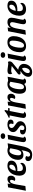

<svg xmlns="http://www.w3.org/2000/svg" viewBox="2330 -3100 971 5670"><g transform="rotate(-90 2815.0 -264.5)"><path d="M361 -530Q411 -530 437 -501.5Q463 -473 463 -426Q463 -373 432.5 -336Q402 -299 355 -299Q341 -299 328 -303.5Q315 -308 308 -318Q322 -336 331 -363Q340 -390 340 -412Q340 -431 331 -442Q322 -453 305 -453Q265 -453 241 -403Q217 -353 205 -282L156 0L18 14L118 -510L229 -524L216 -432Q237 -477 275.5 -503.5Q314 -530 361 -530Z M906 -414Q906 -331 836 -285Q766 -239 652 -237L599 -238Q596 -208 596 -182Q596 -128 616.5 -101Q637 -74 686 -74Q729 -74 764.5 -94Q800 -114 818 -149Q842 -141 842 -107Q842 -74 818 -44.5Q794 -15 751 2.5Q708 20 653 20Q562 20 512.5 -30Q463 -80 463 -181Q463 -270 496.5 -350Q530 -430 597.5 -480Q665 -530 762 -530Q827 -530 866.5 -503Q906 -476 906 -414ZM606 -286Q681 -286 734 -320.5Q787 -355 787 -417Q787 -474 739 -474Q691 -474 656 -419Q621 -364 606 -286Z M1074 201Q997 201 945 170Q893 139 893 79Q893 40 917 20Q941 0 975 0Q997 0 1015.5 8.5Q1034 17 1044 33Q1035 42 1029.5 55.5Q1024 69 1024 82Q1024 108 1039.5 124Q1055 140 1081 140Q1137 140 1166.5 75.5Q1196 11 1216 -116Q1194 -87 1156 -72.5Q1118 -58 1075 -58Q1005 -58 967.5 -99Q930 -140 930 -221Q930 -299 964 -370Q998 -441 1061 -485.5Q1124 -530 1207 -530Q1252 -530 1304 -510L1419 -524L1343 -140Q1318 -14 1286.5 59Q1255 132 1205 166.5Q1155 201 1074 201ZM1199 -470Q1155 -470 1124.5 -425Q1094 -380 1079 -318Q1064 -256 1064 -207Q1064 -122 1125 -122Q1173 -122 1199 -165.5Q1225 -209 1239 -274L1272 -443Q1257 -456 1236.5 -463Q1216 -470 1199 -470Z M1714 -664Q1714 -631 1690.5 -613.5Q1667 -596 1629 -596Q1593 -596 1570.5 -613.5Q1548 -631 1548 -662Q1548 -694 1572 -712Q1596 -730 1633 -730Q1669 -730 1691.5 -712.5Q1714 -695 1714 -664ZM1585 -73Q1585 -56 1593.5 -45.5Q1602 -35 1619 -34Q1611 -8 1587 6Q1563 20 1532 20Q1495 20 1474 0Q1453 -20 1453 -56Q1453 -90 1476 -208L1537 -510L1671 -524L1590 -115Q1585 -88 1585 -73Z M1858 -213Q1804 -249 1776.5 -281.5Q1749 -314 1749 -362Q1749 -412 1779.5 -450Q1810 -488 1862 -509Q1914 -530 1975 -530Q2036 -530 2077 -507.5Q2118 -485 2118 -435Q2118 -395 2092.5 -372.5Q2067 -350 2027 -350Q1999 -350 1986 -361Q2000 -395 2000 -423Q2000 -479 1946 -479Q1913 -479 1892 -458.5Q1871 -438 1871 -407Q1871 -376 1892.5 -353.5Q1914 -331 1962 -299Q2016 -262 2043.5 -230Q2071 -198 2071 -149Q2071 -99 2040.5 -60Q2010 -21 1958.5 0.5Q1907 22 1847 22Q1780 22 1730 -4.5Q1680 -31 1680 -81Q1680 -119 1708.5 -138.5Q1737 -158 1775 -158Q1804 -158 1823 -145Q1809 -114 1809 -87Q1809 -59 1823.5 -44.5Q1838 -30 1866 -30Q1901 -30 1924.5 -51Q1948 -72 1948 -105Q1948 -137 1927 -159Q1906 -181 1858 -213Z M2452 -465H2373L2307 -132Q2299 -92 2299 -74Q2299 -35 2332 -35Q2342 -35 2354 -38Q2341 -9 2312.5 6Q2284 21 2249 21Q2212 21 2189.5 0.5Q2167 -20 2167 -57Q2167 -83 2178 -145Q2189 -207 2201 -263L2213 -321L2242 -465H2174L2178 -495Q2229 -513 2278.5 -543Q2328 -573 2369 -611H2404L2383 -510H2461Z M2781 -530Q2831 -530 2857 -501.5Q2883 -473 2883 -426Q2883 -373 2852.5 -336Q2822 -299 2775 -299Q2761 -299 2748 -303.5Q2735 -308 2728 -318Q2742 -336 2751 -363Q2760 -390 2760 -412Q2760 -431 2751 -442Q2742 -453 2725 -453Q2685 -453 2661 -403Q2637 -353 2625 -282L2576 0L2438 14L2538 -510L2649 -524L2636 -432Q2657 -477 2695.5 -503.5Q2734 -530 2781 -530Z M3300 -73Q3300 -56 3308.5 -45.5Q3317 -35 3334 -34Q3327 -8 3303 6Q3279 20 3248 20Q3219 20 3198 5Q3177 -10 3172 -37Q3145 -10 3108.5 5Q3072 20 3030 20Q2955 20 2919 -30.5Q2883 -81 2883 -170Q2883 -266 2917.5 -348.5Q2952 -431 3016.5 -480.5Q3081 -530 3167 -530Q3218 -530 3269 -509L3384 -524L3305 -115Q3300 -85 3300 -73ZM3162 -470Q3114 -470 3081 -421Q3048 -372 3031.5 -296.5Q3015 -221 3015 -141Q3015 -41 3079 -41Q3126 -41 3153 -86Q3180 -131 3191 -193L3236 -442Q3218 -455 3198.5 -462.5Q3179 -470 3162 -470Z M3839 -468Q3839 -442 3826 -417Q3813 -392 3788 -374L3591 -212Q3667 -202 3715.5 -158Q3764 -114 3764 -47Q3764 19 3732.5 76Q3701 133 3646.5 166.5Q3592 200 3525 200Q3453 200 3417.5 167.5Q3382 135 3382 85Q3382 23 3430.5 -39.5Q3479 -102 3555 -140Q3538 -145 3511 -145Q3491 -145 3473 -142Q3463 -145 3456 -155.5Q3449 -166 3449 -180Q3449 -207 3478 -228L3703 -403Q3672 -410 3629.5 -414.5Q3587 -419 3562 -419Q3507 -419 3481 -388Q3471 -400 3465 -418Q3459 -436 3459 -454Q3459 -493 3487.5 -511Q3516 -529 3564 -529Q3591 -529 3624 -524Q3657 -519 3664 -518Q3734 -506 3764 -506Q3799 -506 3819 -516Q3839 -497 3839 -468ZM3649 -32Q3649 -73 3627 -100Q3561 -68 3526.5 -21Q3492 26 3492 75Q3492 103 3505.5 117Q3519 131 3545 131Q3575 131 3599 105.5Q3623 80 3636 42Q3649 4 3649 -32Z M4109 -664Q4109 -631 4085.5 -613.5Q4062 -596 4024 -596Q3988 -596 3965.5 -613.5Q3943 -631 3943 -662Q3943 -694 3967 -712Q3991 -730 4028 -730Q4064 -730 4086.5 -712.5Q4109 -695 4109 -664ZM3980 -73Q3980 -56 3988.5 -45.5Q3997 -35 4014 -34Q4006 -8 3982 6Q3958 20 3927 20Q3890 20 3869 0Q3848 -20 3848 -56Q3848 -90 3871 -208L3932 -510L4066 -524L3985 -115Q3980 -88 3980 -73Z M4583 -346Q4583 -250 4550.5 -166.5Q4518 -83 4452 -31.5Q4386 20 4291 20Q4195 20 4152 -32.5Q4109 -85 4109 -165Q4109 -261 4141.5 -344Q4174 -427 4240.5 -478.5Q4307 -530 4402 -530Q4498 -530 4540.5 -478Q4583 -426 4583 -346ZM4242 -135Q4242 -90 4257 -65Q4272 -40 4308 -40Q4354 -40 4386.5 -92.5Q4419 -145 4435 -222.5Q4451 -300 4451 -375Q4451 -470 4385 -470Q4339 -470 4306.5 -418Q4274 -366 4258 -288.5Q4242 -211 4242 -135Z M4998 -530Q5062 -530 5094.5 -499Q5127 -468 5127 -409Q5127 -374 5117.5 -325.5Q5108 -277 5092 -211Q5082 -170 5074.5 -132.5Q5067 -95 5067 -76Q5067 -57 5074 -46.5Q5081 -36 5101 -34Q5093 -8 5068.5 6Q5044 20 5013 20Q4976 20 4955.5 0Q4935 -20 4935 -62Q4935 -89 4943.5 -131Q4952 -173 4967 -238Q4981 -295 4988.5 -331.5Q4996 -368 4996 -390Q4996 -419 4981 -436Q4966 -453 4939 -453Q4890 -453 4860 -404Q4830 -355 4815 -284L4760 0L4626 14L4728 -510L4839 -524L4826 -432Q4852 -481 4897.5 -505.5Q4943 -530 4998 -530Z M5630 -414Q5630 -331 5560 -285Q5490 -239 5376 -237L5323 -238Q5320 -208 5320 -182Q5320 -128 5340.5 -101Q5361 -74 5410 -74Q5453 -74 5488.5 -94Q5524 -114 5542 -149Q5566 -141 5566 -107Q5566 -74 5542 -44.5Q5518 -15 5475 2.5Q5432 20 5377 20Q5286 20 5236.5 -30Q5187 -80 5187 -181Q5187 -270 5220.5 -350Q5254 -430 5321.5 -480Q5389 -530 5486 -530Q5551 -530 5590.5 -503Q5630 -476 5630 -414ZM5330 -286Q5405 -286 5458 -320.5Q5511 -355 5511 -417Q5511 -474 5463 -474Q5415 -474 5380 -419Q5345 -364 5330 -286Z"/></g></svg>

Font: Sansita Medium Italic
Style: Regular
Weight: 500
Italic angle: -11°
Designer: Pablo Cosgaya
Foundry: Omnibus-Type
Version: Version 1.006